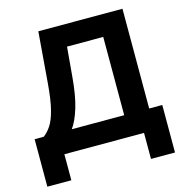

<svg xmlns="http://www.w3.org/2000/svg" viewBox="-125 -842 1060 1113"><g transform="rotate(-15 405.0 -286.0)"><path d="M22 156.2V-128.9H76.7Q101.6 -147 122.1 -178.2Q142.6 -209.5 157.2 -266.6Q171.9 -323.7 179.7 -419.9L204.6 -727.5H709.5V-128.9H788.1V156.2H644V0H166V156.2ZM245.1 -128.9H559.6V-598.6H342.3L326.7 -419.9Q317.4 -311 295.9 -240.2Q274.4 -169.4 245.1 -128.9Z"/></g></svg>

Font: Inter Display
Style: Bold
Weight: 700
Designer: Rasmus Andersson
Foundry: rsms
Version: Version 4.001;git-9221beed3